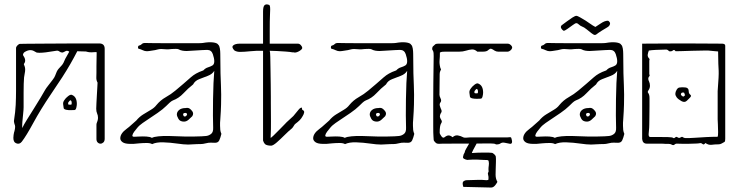

<svg xmlns="http://www.w3.org/2000/svg" viewBox="-20 -645 3316 862"><path d="M431 0Q424 0 418.5 -5.5Q413 -11 413 -21V-85Q413 -90 415 -94.5Q417 -99 418 -103Q419 -107 419.5 -110Q420 -113 420 -116Q420 -127 416 -135.5Q412 -144 412 -157Q412 -165 413 -182.5Q414 -200 415 -219.5Q416 -239 417 -254.5Q418 -270 418 -274Q412 -285 412.5 -297Q413 -309 413 -319Q413 -326 413 -347Q413 -368 414 -410Q414 -412 398 -410.5Q382 -409 369 -413Q368 -414 358.5 -414Q349 -414 340 -414.5Q331 -415 329 -415Q328 -415 327 -415Q312 -386 296 -358Q280 -330 259 -297.5Q238 -265 208 -221Q162 -153 130 -94Q98 -35 78 -9Q67 5 52 -2Q40 -7 40 -26Q40 -31 41 -39Q42 -47 43 -50Q45 -55 47 -66Q49 -77 47 -83Q45 -87 43.5 -94.5Q42 -102 43 -105Q49 -143 50.5 -174Q52 -205 52 -239V-429Q52 -435 58.5 -441.5Q65 -448 70 -448Q72 -448 97.5 -448.5Q123 -449 162 -449Q201 -449 245 -449.5Q289 -450 328.5 -450Q368 -450 394.5 -450Q421 -450 425 -450Q450 -450 450 -426V-22Q450 -11 444 -5.5Q438 0 431 0ZM86 -164Q86 -153 84 -135Q82 -117 80.5 -99Q79 -81 80 -70Q86 -84 100.5 -107Q115 -130 131.5 -156.5Q148 -183 162 -206Q176 -229 183 -242Q187 -249 196.5 -261Q206 -273 215.5 -285.5Q225 -298 227 -304Q235 -327 242.5 -335.5Q250 -344 257.5 -352Q265 -360 273 -381Q274 -382 279.5 -392.5Q285 -403 291 -413Q286 -417 281 -417Q277 -417 273.5 -415Q270 -413 266 -411Q262 -409 260 -409Q253 -409 246.5 -414Q240 -419 232 -417Q229 -417 215.5 -414.5Q202 -412 185.5 -410Q169 -408 157 -408Q144 -408 141 -411Q137 -413 131 -416.5Q125 -420 116 -420Q111 -420 104.5 -418Q98 -416 90 -411Q86 -408 84 -403Q82 -398 86 -393Q93 -383 93 -373Q93 -365 87 -357Q93 -344 93 -333Q93 -324 91 -315.5Q89 -307 88 -297Q87 -286 86.5 -268.5Q86 -251 86 -230ZM314 -151Q310 -151 299 -150.5Q288 -150 278 -152Q268 -154 266 -159Q265 -167 263.5 -177Q262 -187 270 -197Q274 -204 286 -213.5Q298 -223 305 -218Q325 -209 325 -178Q325 -171 322.5 -161Q320 -151 314 -151ZM299 -175Q301 -175 301.5 -178Q302 -181 302 -183Q302 -191 298 -194Q296 -196 292.5 -192.5Q289 -189 288 -187Q286 -185 286 -182.5Q286 -180 286 -177Q287 -175 292.5 -175Q298 -175 299 -175Z M825 4Q806 4 775 -0.5Q744 -5 713 -6Q682 -7 663 2Q655 -3 638.5 -3Q622 -3 605.5 -1.5Q589 0 579 1H566Q541 1 530.5 -6.5Q520 -14 520 -24Q520 -46 549 -67Q560 -75 570 -84.5Q580 -94 592 -104Q605 -120 622.5 -131Q640 -142 656.5 -151.5Q673 -161 682 -173Q700 -195 724 -208.5Q748 -222 767 -238Q785 -253 802.5 -268Q820 -283 838 -299Q847 -307 860 -314.5Q873 -322 893 -329Q902 -339 913.5 -342.5Q925 -346 933.5 -351Q942 -356 942 -370Q942 -383 935.5 -402Q929 -421 910 -421Q906 -421 885.5 -420Q865 -419 844.5 -417.5Q824 -416 818 -416Q809 -416 799.5 -417.5Q790 -419 781 -424Q776 -426 768 -425.5Q760 -425 752 -425Q734 -423 728.5 -423.5Q723 -424 704 -425Q697 -425 690.5 -423.5Q684 -422 676 -420Q657 -417 650.5 -416Q644 -415 640 -415Q630 -415 621 -419.5Q612 -424 603 -426Q599 -427 599.5 -433Q600 -439 603 -440Q612 -442 616.5 -447Q621 -452 631 -452Q637 -452 663.5 -451.5Q690 -451 726.5 -451Q763 -451 799 -451Q835 -451 860.5 -451Q886 -451 890 -452Q918 -457 937 -454.5Q956 -452 960 -444Q965 -440 967 -428Q969 -416 969 -404Q969 -349 970 -316Q971 -283 972 -261Q973 -239 973 -220Q973 -201 972.5 -175.5Q972 -150 969 -108Q968 -101 968 -94Q968 -87 968 -80Q968 -70 969 -61.5Q970 -53 974 -44Q970 -27 964.5 -15Q959 -3 943 -4Q924 -5 916 -4Q908 -3 903.5 -1.5Q899 0 891.5 1Q884 2 865 2Q855 2 845 3Q835 4 825 4ZM662 -26Q671 -31 692 -33Q713 -35 737.5 -34.5Q762 -34 782.5 -33Q803 -32 812 -32Q830 -32 848.5 -32Q867 -32 885 -33Q893 -33 905.5 -34.5Q918 -36 928 -44Q938 -52 937 -72Q936 -93 936 -127Q936 -161 936.5 -199.5Q937 -238 938.5 -272Q940 -306 942 -327Q933 -312 913 -304.5Q893 -297 874 -289.5Q855 -282 847 -266Q824 -248 803.5 -226Q783 -204 756 -194Q749 -191 741 -183.5Q733 -176 726 -169Q712 -155 687.5 -138Q663 -121 640 -106Q617 -91 608 -83Q605 -81 597.5 -72.5Q590 -64 583 -54.5Q576 -45 574.5 -38Q573 -31 582 -31Q589 -31 605 -32Q621 -33 637.5 -32Q654 -31 662 -26ZM806 -99Q788 -99 781 -111.5Q774 -124 774 -131Q774 -143 784.5 -151.5Q795 -160 814 -160Q824 -162 830.5 -158Q837 -154 843 -146Q851 -135 843 -123Q836 -116 826.5 -107.5Q817 -99 806 -99ZM809 -122Q816 -122 819 -129Q821 -131 819 -135Q815 -139 812 -138Q802 -138 802 -131Q802 -130 803.5 -126Q805 -122 809 -122Z M1198 9Q1180 9 1171 3Q1166 -2 1164 -6.5Q1162 -11 1161 -14V-417Q1133 -418 1104.5 -415Q1076 -412 1057 -412Q1044 -412 1033 -418Q1018 -433 1027 -441Q1036 -449 1057 -449H1161V-593Q1161 -616 1168 -622Q1175 -628 1188 -623Q1193 -622 1193 -603Q1193 -593 1192 -574Q1191 -555 1191 -506V-449H1317Q1325 -449 1331 -442Q1337 -435 1337 -430Q1337 -424 1325 -416.5Q1313 -409 1303 -409Q1301 -410 1298 -410Q1295 -410 1293 -410Q1283 -412 1263 -413.5Q1243 -415 1223 -416Q1203 -417 1191 -417Q1193 -413 1193.5 -389Q1194 -365 1194.5 -331.5Q1195 -298 1195.5 -265Q1196 -232 1196 -209Q1196 -186 1196 -184Q1196 -135 1196.5 -101Q1197 -67 1195 -26Q1197 -26 1208.5 -37Q1220 -48 1234.5 -63Q1249 -78 1259 -88Q1265 -95 1277.5 -106Q1290 -117 1297 -124Q1313 -143 1320.5 -152.5Q1328 -162 1335 -162L1337 -152Q1347 -148 1345.5 -140Q1344 -132 1339 -124Q1333 -113 1325.5 -105.5Q1318 -98 1306 -89Q1303 -87 1299 -80Q1295 -73 1291 -69Q1275 -56 1257 -38Q1239 -20 1223 -6Q1207 8 1198 9Z M1691 4Q1672 4 1641 -0.5Q1610 -5 1579 -6Q1548 -7 1529 2Q1521 -3 1504.5 -3Q1488 -3 1471.5 -1.5Q1455 0 1445 1H1432Q1407 1 1396.5 -6.5Q1386 -14 1386 -24Q1386 -46 1415 -67Q1426 -75 1436 -84.5Q1446 -94 1458 -104Q1471 -120 1488.5 -131Q1506 -142 1522.5 -151.5Q1539 -161 1548 -173Q1566 -195 1590 -208.5Q1614 -222 1633 -238Q1651 -253 1668.5 -268Q1686 -283 1704 -299Q1713 -307 1726 -314.5Q1739 -322 1759 -329Q1768 -339 1779.5 -342.5Q1791 -346 1799.5 -351Q1808 -356 1808 -370Q1808 -383 1801.5 -402Q1795 -421 1776 -421Q1772 -421 1751.5 -420Q1731 -419 1710.5 -417.5Q1690 -416 1684 -416Q1675 -416 1665.5 -417.5Q1656 -419 1647 -424Q1642 -426 1634 -425.5Q1626 -425 1618 -425Q1600 -423 1594.5 -423.5Q1589 -424 1570 -425Q1563 -425 1556.5 -423.5Q1550 -422 1542 -420Q1523 -417 1516.5 -416Q1510 -415 1506 -415Q1496 -415 1487 -419.5Q1478 -424 1469 -426Q1465 -427 1465.5 -433Q1466 -439 1469 -440Q1478 -442 1482.5 -447Q1487 -452 1497 -452Q1503 -452 1529.5 -451.5Q1556 -451 1592.5 -451Q1629 -451 1665 -451Q1701 -451 1726.5 -451Q1752 -451 1756 -452Q1784 -457 1803 -454.5Q1822 -452 1826 -444Q1831 -440 1833 -428Q1835 -416 1835 -404Q1835 -349 1836 -316Q1837 -283 1838 -261Q1839 -239 1839 -220Q1839 -201 1838.5 -175.5Q1838 -150 1835 -108Q1834 -101 1834 -94Q1834 -87 1834 -80Q1834 -70 1835 -61.5Q1836 -53 1840 -44Q1836 -27 1830.5 -15Q1825 -3 1809 -4Q1790 -5 1782 -4Q1774 -3 1769.5 -1.5Q1765 0 1757.5 1Q1750 2 1731 2Q1721 2 1711 3Q1701 4 1691 4ZM1528 -26Q1537 -31 1558 -33Q1579 -35 1603.5 -34.5Q1628 -34 1648.5 -33Q1669 -32 1678 -32Q1696 -32 1714.5 -32Q1733 -32 1751 -33Q1759 -33 1771.5 -34.5Q1784 -36 1794 -44Q1804 -52 1803 -72Q1802 -93 1802 -127Q1802 -161 1802.5 -199.5Q1803 -238 1804.5 -272Q1806 -306 1808 -327Q1799 -312 1779 -304.5Q1759 -297 1740 -289.5Q1721 -282 1713 -266Q1690 -248 1669.5 -226Q1649 -204 1622 -194Q1615 -191 1607 -183.5Q1599 -176 1592 -169Q1578 -155 1553.5 -138Q1529 -121 1506 -106Q1483 -91 1474 -83Q1471 -81 1463.5 -72.5Q1456 -64 1449 -54.5Q1442 -45 1440.5 -38Q1439 -31 1448 -31Q1455 -31 1471 -32Q1487 -33 1503.5 -32Q1520 -31 1528 -26ZM1672 -99Q1654 -99 1647 -111.5Q1640 -124 1640 -131Q1640 -143 1650.5 -151.5Q1661 -160 1680 -160Q1690 -162 1696.5 -158Q1703 -154 1709 -146Q1717 -135 1709 -123Q1702 -116 1692.5 -107.5Q1683 -99 1672 -99ZM1675 -122Q1682 -122 1685 -129Q1687 -131 1685 -135Q1681 -139 1678 -138Q1668 -138 1668 -131Q1668 -130 1669.5 -126Q1671 -122 1675 -122Z M2206 3Q2202 -1 2181.5 -1Q2161 -1 2111 -0.5Q2061 0 1967 0Q1961 0 1955.5 0.5Q1950 1 1944 0Q1940 0 1933.5 -6.5Q1927 -13 1927 -18Q1927 -22 1926 -33.5Q1925 -45 1925 -79Q1925 -113 1925 -183Q1925 -221 1925.5 -273.5Q1926 -326 1927 -393Q1927 -400 1926.5 -407.5Q1926 -415 1921 -422Q1920 -423 1920.5 -428Q1921 -433 1923 -436Q1930 -442 1933.5 -445.5Q1937 -449 1947 -449H2259Q2267 -449 2274 -442Q2281 -435 2279 -429Q2278 -424 2271.5 -418.5Q2265 -413 2259 -413H2217Q2208 -413 2200 -418Q2186 -428 2181 -426Q2176 -424 2170 -418.5Q2164 -413 2146 -413H2123Q2111 -424 2098.5 -423Q2086 -422 2072 -417.5Q2058 -413 2041 -413H1977Q1971 -413 1965.5 -412.5Q1960 -412 1955 -409Q1955 -390 1953.5 -374.5Q1952 -359 1957 -340Q1958 -337 1959.5 -335Q1961 -333 1958 -329Q1954 -322 1954 -313Q1954 -287 1953.5 -266.5Q1953 -246 1953 -220Q1953 -213 1958 -203Q1963 -193 1958 -186Q1952 -179 1955 -169Q1958 -159 1961 -153Q1965 -145 1960 -138Q1955 -131 1955 -120Q1957 -113 1961.5 -106Q1966 -99 1961 -92Q1957 -86 1955.5 -75.5Q1954 -65 1954 -49Q1954 -44 1961.5 -33.5Q1969 -23 1976 -29Q1986 -37 1994 -37Q2002 -37 2012 -29Q2023 -39 2035.5 -37Q2048 -35 2061 -28Q2067 -26 2074 -27Q2081 -28 2088 -28H2256Q2261 -28 2268 -29Q2275 -30 2276 -24Q2279 -14 2279 -9Q2279 2 2269 0.5Q2259 -1 2246.5 -4Q2234 -7 2225 0Q2223 2 2215.5 3Q2208 4 2206 3ZM2138 -202Q2134 -202 2123 -201.5Q2112 -201 2102 -203Q2092 -205 2090 -210Q2089 -218 2087.5 -228Q2086 -238 2094 -248Q2098 -255 2110 -264.5Q2122 -274 2129 -269Q2149 -260 2149 -229Q2149 -222 2146.5 -212Q2144 -202 2138 -202ZM2123 -226Q2125 -226 2125.5 -229Q2126 -232 2126 -234Q2126 -242 2122 -245Q2120 -247 2116.5 -243.5Q2113 -240 2112 -238Q2110 -236 2110 -233.5Q2110 -231 2110 -228Q2111 -226 2116.5 -226Q2122 -226 2123 -226ZM2185 197 2060 194Q2054 174 2061 169Q2068 164 2074 164Q2076 164 2092.5 163.5Q2109 163 2127 162.5Q2145 162 2150 163Q2156 164 2164.5 164Q2173 164 2173 160Q2174 148 2171.5 140.5Q2169 133 2172 129Q2174 127 2173.5 122.5Q2173 118 2173 115Q2173 107 2174.5 97.5Q2176 88 2174 80Q2174 74 2166.5 73.5Q2159 73 2151 73Q2118 71 2103 71.5Q2088 72 2083.5 72.5Q2079 73 2078 73Q2071 72 2063.5 68Q2056 64 2060 55Q2060 50 2063.5 44.5Q2067 39 2067 36Q2067 33 2073 22.5Q2079 12 2085.5 1Q2092 -10 2093 -12H2126Q2096 42 2099 42Q2125 40 2152.5 40Q2180 40 2187 41Q2192 41 2199 47.5Q2206 54 2206 59Q2207 66 2206.5 82.5Q2206 99 2205.5 115Q2205 131 2205 139Q2205 158 2213 171Q2214 172 2205 184.5Q2196 197 2185 197Z M2634 4Q2615 4 2584 -0.5Q2553 -5 2522 -6Q2491 -7 2472 2Q2464 -3 2447.5 -3Q2431 -3 2414.5 -1.5Q2398 0 2388 1H2375Q2350 1 2339.5 -6.5Q2329 -14 2329 -24Q2329 -46 2358 -67Q2369 -75 2379 -84.5Q2389 -94 2401 -104Q2414 -120 2431.5 -131Q2449 -142 2465.5 -151.5Q2482 -161 2491 -173Q2509 -195 2533 -208.5Q2557 -222 2576 -238Q2594 -253 2611.5 -268Q2629 -283 2647 -299Q2656 -307 2669 -314.5Q2682 -322 2702 -329Q2711 -339 2722.5 -342.5Q2734 -346 2742.5 -351Q2751 -356 2751 -370Q2751 -383 2744.5 -402Q2738 -421 2719 -421Q2715 -421 2694.5 -420Q2674 -419 2653.5 -417.5Q2633 -416 2627 -416Q2618 -416 2608.5 -417.5Q2599 -419 2590 -424Q2585 -426 2577 -425.5Q2569 -425 2561 -425Q2543 -423 2537.5 -423.5Q2532 -424 2513 -425Q2506 -425 2499.5 -423.5Q2493 -422 2485 -420Q2466 -417 2459.5 -416Q2453 -415 2449 -415Q2439 -415 2430 -419.5Q2421 -424 2412 -426Q2408 -427 2408.5 -433Q2409 -439 2412 -440Q2421 -442 2425.5 -447Q2430 -452 2440 -452Q2446 -452 2472.5 -451.5Q2499 -451 2535.5 -451Q2572 -451 2608 -451Q2644 -451 2669.5 -451Q2695 -451 2699 -452Q2727 -457 2746 -454.5Q2765 -452 2769 -444Q2774 -440 2776 -428Q2778 -416 2778 -404Q2778 -349 2779 -316Q2780 -283 2781 -261Q2782 -239 2782 -220Q2782 -201 2781.5 -175.5Q2781 -150 2778 -108Q2777 -101 2777 -94Q2777 -87 2777 -80Q2777 -70 2778 -61.5Q2779 -53 2783 -44Q2779 -27 2773.5 -15Q2768 -3 2752 -4Q2733 -5 2725 -4Q2717 -3 2712.5 -1.5Q2708 0 2700.5 1Q2693 2 2674 2Q2664 2 2654 3Q2644 4 2634 4ZM2471 -26Q2480 -31 2501 -33Q2522 -35 2546.5 -34.5Q2571 -34 2591.5 -33Q2612 -32 2621 -32Q2639 -32 2657.5 -32Q2676 -32 2694 -33Q2702 -33 2714.5 -34.5Q2727 -36 2737 -44Q2747 -52 2746 -72Q2745 -93 2745 -127Q2745 -161 2745.5 -199.5Q2746 -238 2747.5 -272Q2749 -306 2751 -327Q2742 -312 2722 -304.5Q2702 -297 2683 -289.5Q2664 -282 2656 -266Q2633 -248 2612.5 -226Q2592 -204 2565 -194Q2558 -191 2550 -183.5Q2542 -176 2535 -169Q2521 -155 2496.5 -138Q2472 -121 2449 -106Q2426 -91 2417 -83Q2414 -81 2406.5 -72.5Q2399 -64 2392 -54.5Q2385 -45 2383.5 -38Q2382 -31 2391 -31Q2398 -31 2414 -32Q2430 -33 2446.5 -32Q2463 -31 2471 -26ZM2615 -99Q2597 -99 2590 -111.5Q2583 -124 2583 -131Q2583 -143 2593.5 -151.5Q2604 -160 2623 -160Q2633 -162 2639.5 -158Q2646 -154 2652 -146Q2660 -135 2652 -123Q2645 -116 2635.5 -107.5Q2626 -99 2615 -99ZM2618 -122Q2625 -122 2628 -129Q2630 -131 2628 -135Q2624 -139 2621 -138Q2611 -138 2611 -131Q2611 -130 2612.5 -126Q2614 -122 2618 -122ZM2650 -488Q2646 -488 2635.5 -496Q2625 -504 2613.5 -513.5Q2602 -523 2593 -526Q2585 -529 2579 -535Q2573 -541 2567 -541Q2563 -541 2551.5 -532.5Q2540 -524 2528.5 -516Q2517 -508 2513 -507Q2509 -506 2503.5 -512.5Q2498 -519 2498 -523Q2498 -530 2505 -534Q2512 -539 2524.5 -548.5Q2537 -558 2549.5 -566Q2562 -574 2568 -574Q2572 -574 2584.5 -567Q2597 -560 2609 -552.5Q2621 -545 2623 -543Q2631 -537 2641.5 -530.5Q2652 -524 2653 -524Q2660 -528 2677.5 -540Q2695 -552 2709 -552Q2712 -552 2715.5 -547.5Q2719 -543 2719 -541Q2719 -529 2706 -522Q2690 -512 2682 -507.5Q2674 -503 2666 -497Q2664 -496 2659.5 -492Q2655 -488 2650 -488Z M2995 4Q2990 1 2982.5 1Q2975 1 2967 1Q2963 0 2944.5 0Q2926 0 2907.5 0Q2889 0 2884 0Q2865 0 2863 -21V-449Q2902 -449 2949.5 -449.5Q2997 -450 3047 -450Q3097 -450 3142.5 -449.5Q3188 -449 3222 -449Q3227 -449 3231.5 -447Q3236 -445 3236 -440V-23Q3236 -19 3235.5 -14.5Q3235 -10 3233 -8Q3226 -4 3219.5 -0.5Q3213 3 3206 3Q3189 3 3175 5Q3161 7 3147 -3Q3140 7 3134 1.5Q3128 -4 3121 -2Q3118 -1 3104.5 -0.5Q3091 0 3073.5 0.5Q3056 1 3041.5 0.5Q3027 0 3021 0Q3014 -1 3008.5 4Q3003 9 2995 4ZM3072 -25Q3080 -25 3101 -26.5Q3122 -28 3149.5 -29.5Q3177 -31 3202 -31Q3204 -35 3204 -52Q3204 -69 3203 -87Q3202 -105 3202 -109V-236Q3205 -276 3206 -295.5Q3207 -315 3206.5 -327.5Q3206 -340 3205 -358.5Q3204 -377 3204 -414Q3201 -414 3186.5 -415.5Q3172 -417 3161 -418Q3158 -418 3136.5 -418Q3115 -418 3087.5 -417Q3060 -416 3038.5 -415.5Q3017 -415 3013 -415Q3007 -424 3001 -418.5Q2995 -413 2984 -415Q2977 -423 2970 -422.5Q2963 -422 2955 -422Q2944 -422 2924 -421Q2904 -420 2893 -418Q2889 -408 2888 -399.5Q2887 -391 2893 -384Q2895 -383 2896 -379Q2897 -375 2895 -374V-312Q2898 -307 2896 -304Q2886 -294 2894 -279Q2896 -275 2897 -270Q2898 -265 2898 -260Q2898 -249 2891 -239Q2886 -232 2890 -228Q2896 -220 2896 -205Q2896 -194 2896 -169.5Q2896 -145 2895.5 -121Q2895 -97 2895 -86Q2895 -79 2894.5 -71Q2894 -63 2892 -42Q2892 -30 2899 -30Q2911 -30 2934 -30Q2957 -30 2978 -29.5Q2999 -29 3002 -26Q3006 -23 3010 -27Q3015 -32 3019 -30Q3023 -28 3027 -26Q3031 -25 3036.5 -28.5Q3042 -32 3044 -30Q3051 -25 3058 -25Q3065 -25 3072 -25ZM3064 -193Q3054 -183 3039.5 -191Q3025 -199 3018 -208Q3012 -216 3012 -224Q3012 -232 3017.5 -241.5Q3023 -251 3030 -252Q3041 -254 3056.5 -252.5Q3072 -251 3072 -236Q3072 -225 3079 -220Q3086 -215 3078 -207ZM3051 -213 3055 -217Q3057 -219 3055 -220Q3053 -221 3053 -225Q3053 -229 3049 -229.5Q3045 -230 3042 -229Q3037 -227 3037 -221Q3037 -218 3039 -217Q3041 -215 3044.5 -212.5Q3048 -210 3051 -213Z"/></svg>

Font: Sankofa Display
Style: Regular
Weight: 400
Designer: Batsirai Madzonga
Foundry: Batsirai Madzonga
Version: Version 1.000; ttfautohint (v1.8.4.7-5d5b)